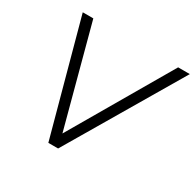

<svg xmlns="http://www.w3.org/2000/svg" viewBox="-154 -872 1054 1039"><g transform="rotate(30 373.5 -352.5)"><path d="M270 0 78 -705H144L316 -62H299L674 -705H747L331 0Z"/></g></svg>

Font: Nunito Sans 10pt Light
Style: Italic
Weight: 300
Italic angle: -9°
Designer: Vernon Adams
Foundry: Vernon Adams
Version: Version 3.101;gftools[0.9.27]